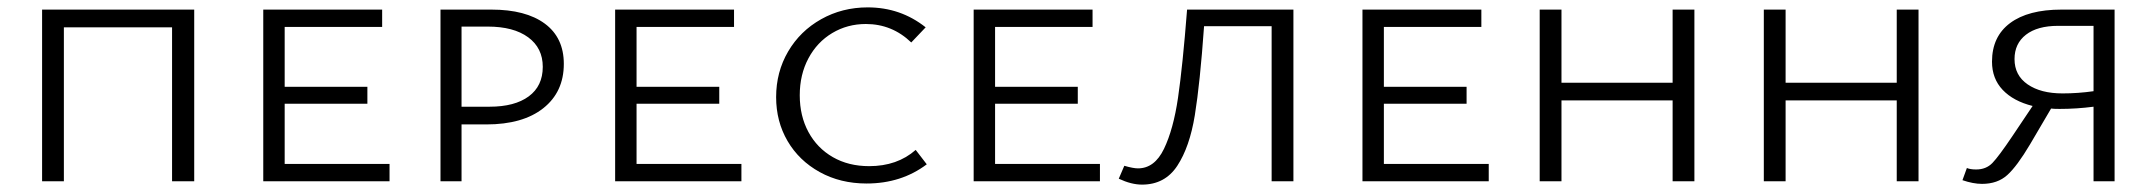

<svg xmlns="http://www.w3.org/2000/svg" viewBox="-20 -491 5840 520"><path d="M506 0H446V-417H153V0H94V-465H506Z M1035 -47V0H693V-465H1015V-418H751V-256H975V-210H751V-47Z M1507 -318Q1507 -242 1451.5 -198Q1396 -154 1297 -154H1230V0H1173V-465H1311Q1404 -465 1455.5 -427Q1507 -389 1507 -318ZM1450 -310Q1450 -361 1410.5 -390Q1371 -419 1301 -419H1230V-202H1306Q1374 -202 1412 -230Q1450 -258 1450 -310Z M1988 -47V0H1646V-465H1968V-418H1704V-256H1928V-210H1704V-47Z M2082 -228Q2082 -296 2114.5 -351.5Q2147 -407 2204 -439Q2261 -471 2330 -471Q2419 -471 2487 -417L2448 -376Q2396 -426 2325 -426Q2275 -426 2234 -401.5Q2193 -377 2169.5 -333Q2146 -289 2146 -233Q2146 -177 2169.5 -133.5Q2193 -90 2235.5 -65.5Q2278 -41 2334 -41Q2410 -41 2460 -85L2490 -46Q2421 6 2327 6Q2256 6 2200 -25Q2144 -56 2113 -109Q2082 -162 2082 -228Z M2959 -47V0H2617V-465H2939V-418H2675V-256H2899V-210H2675V-47Z M3483 0H3424V-420H3241Q3230 -265 3216 -179Q3202 -93 3168.5 -42Q3135 9 3073 9Q3044 9 3010 -7L3025 -42Q3049 -35 3062 -35Q3107 -35 3132.5 -88Q3158 -141 3170.5 -226.5Q3183 -312 3195 -465H3483Z M4012 -47V0H3670V-465H3992V-418H3728V-256H3952V-210H3728V-47Z M4569 -465V0H4510V-219H4209V0H4150V-465H4209V-267H4510V-465Z M5176 -465V0H5117V-219H4816V0H4757V-465H4816V-267H5117V-465Z M5707 -465V0H5650V-202Q5604 -196 5558 -196Q5542 -196 5535 -197L5478 -100Q5443 -41 5416.5 -17Q5390 7 5348 7Q5324 7 5295 -3L5307 -36Q5316 -32 5332 -32Q5359 -32 5376 -49.5Q5393 -67 5430 -122L5485 -204Q5433 -217 5404 -247.5Q5375 -278 5375 -324Q5375 -392 5424 -428.5Q5473 -465 5563 -465ZM5650 -244V-421H5554Q5498 -421 5467 -397Q5436 -373 5436 -331Q5436 -287 5471.5 -262.5Q5507 -238 5566 -238Q5608 -238 5650 -244Z"/></svg>

Font: Ysabeau SC Semilight
Style: Regular
Weight: 300
Designer: Christian Thalmann (Catharsis Fonts)
Version: Version 0.003